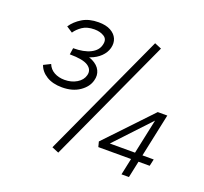

<svg xmlns="http://www.w3.org/2000/svg" viewBox="-117 -802 1004 945"><g transform="rotate(20 385.0 -329.5)"><path d="M194 -477 196 -495Q247 -495 277.5 -480Q308 -465 319.5 -441Q331 -417 323 -389Q314 -353 277 -327.5Q240 -302 185 -302Q136 -302 103.5 -322Q71 -342 60 -374L96 -392Q106 -367 129.5 -354Q153 -341 184 -341Q220 -341 247.5 -357.5Q275 -374 282 -401Q290 -431 263 -449.5Q236 -468 166 -468L171 -502Q227 -502 261.5 -519.5Q296 -537 303 -568Q311 -598 290 -611.5Q269 -625 239 -625Q200 -625 176 -608.5Q152 -592 139 -572L107 -593Q127 -623 161.5 -644Q196 -665 246 -665Q285 -665 309.5 -651.5Q334 -638 343.5 -616Q353 -594 346 -567Q339 -541 318 -520.5Q297 -500 265.5 -488.5Q234 -477 194 -477ZM278 6 242 -9 542 -663 578 -648ZM447 -114 670 -349H720L646 0H607L678 -334H699L490 -111L470 -123H731L723 -87H454Z"/></g></svg>

Font: Ysabeau Infant Light
Style: Italic
Weight: 300
Italic angle: -12°
Designer: Christian Thalmann (Catharsis Fonts)
Version: Version 2.001;gftools[0.9.30]; featfreeze: ss01,ss02,lnum